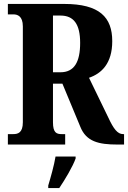

<svg xmlns="http://www.w3.org/2000/svg" viewBox="-20 -734 650 975"><path d="M20 0H311V-53H293C267 -53 249 -60 249 -113V-309H297L388 -90C418 -15 481 0 576 0H610V-53H605C577 -53 557 -79 530 -137L432 -339C496 -361 550 -412 550 -525C550 -646 486 -714 306 -714H20V-661H48C68 -661 96 -653 96 -600V-113C96 -60 71 -53 48 -53H20ZM287 -367H249V-655H287C354 -655 387 -612 387 -516C387 -419 357 -367 287 -367ZM225 208V221H281C310 178 349 113 364 71V61H262C255 105 237 168 225 208Z"/></svg>

Font: Noto Serif Lao ExtraCondensed ExtraBold
Style: Regular
Weight: 800
Width: 2
Designer: Monotype Design Team
Foundry: Monotype Imaging Inc.
Version: Version 2.003